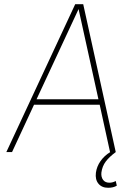

<svg xmlns="http://www.w3.org/2000/svg" viewBox="-20 -720 618 909"><path d="M10 0 336 -700H374L528 0Q497 23 480.5 45Q464 67 460 97Q458 118 468 131.5Q478 145 498 145Q513 145 528 137L533 159Q517 169 492 169Q462 169 446 149.5Q430 130 434 98Q438 68 456 42.5Q474 17 502 0H501L452 -224H141L37 0ZM153 -250H446L352 -677Z"/></svg>

Font: Haskoy Thin
Style: Italic
Weight: 100
Designer: Ertekin Erdin
Foundry: Ertekin Erdin
Version: Version 2.000; ttfautohint (v1.8.4.7-5d5b)